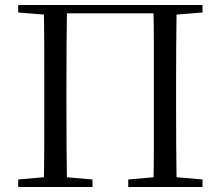

<svg xmlns="http://www.w3.org/2000/svg" viewBox="-20 -748 882 768"><path d="M154.9 0Q156.9 -83.6 157 -167.7Q157.1 -251.7 157.1 -336.8V-391.1Q157.1 -476.1 157 -560.4Q156.9 -644.8 154.9 -728H248.1Q246.7 -645.2 246.2 -560.7Q245.7 -476.1 245.7 -391.1V-337Q245.7 -251.2 246.2 -167.6Q246.7 -84.1 248.1 0ZM593.5 0Q595.5 -83.6 595.5 -167.3Q595.5 -250.9 595.5 -337V-391.1Q595.5 -476.1 595.5 -560.4Q595.5 -644.8 593.5 -728H686.6Q685.3 -645.2 684.8 -560.7Q684.3 -476.1 684.3 -391.1V-336.8Q684.3 -252.2 684.8 -168.1Q685.3 -84.1 686.6 0ZM52.8 0V-30.1L189.7 -42.1H210.4L349.9 -30.1V0ZM492.9 0V-30.1L630.6 -42.1H650.9L790.1 -30.1V0ZM52.8 -698V-728H201.8V-686.9H190.9ZM640.4 -686.9V-728H790.1V-698L650.7 -686.9ZM201.8 -694.8V-728H640.4V-694.8Z"/></svg>

Font: Early Summer Mincho VF
Style: Regular
Weight: 250
Designer: GuiWonder
Version: Version 1.002